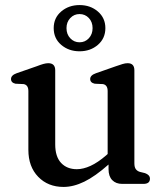

<svg xmlns="http://www.w3.org/2000/svg" viewBox="-20 -726 650 758"><path d="M92 -134.5V-366.5Q92 -390.5 73.5 -394L41 -395.5Q23.5 -399.5 23.5 -414Q23.5 -429 46 -437L125 -464.5Q140.5 -470.5 151.2 -473.5Q162 -476.5 170.5 -476.5Q198 -476.5 198 -448.5V-156Q198 -107.5 221.2 -82.8Q244.5 -58 283.5 -58Q308.5 -58 337.5 -71.2Q366.5 -84.5 399.5 -113L405 -118V-366.5Q405 -390.5 386.5 -394L354 -395.5Q336 -399.5 336 -414Q336 -429 359 -437L437.5 -464.5Q453 -470 463.8 -473.2Q474.5 -476.5 484 -476.5Q510.5 -476.5 510.5 -448.5V-81.5Q510.5 -66 516.2 -58.2Q522 -50.5 532 -47.5L552.5 -42.5Q572 -35.5 572 -20.5Q572 0 546 0H462.5Q437.5 0 423 -15Q408.5 -30 408.5 -58V-76.5Q355.5 -29.5 312.8 -8.8Q270 12 231 12Q169.5 12 130.8 -28Q92 -68 92 -134.5ZM294 -523.5Q251.5 -523.5 221.8 -548.8Q192 -574 192 -615Q192 -655.5 221.8 -680.8Q251.5 -706 294 -706Q337 -706 366.5 -680.5Q396 -655 396 -615Q396 -574.5 366.5 -549Q337 -523.5 294 -523.5ZM294 -670.5Q272.5 -670.5 257.5 -654.8Q242.5 -639 242.5 -615Q242.5 -590.5 257.5 -574.8Q272.5 -559 294 -559Q316 -559 330.8 -575Q345.5 -591 345.5 -615Q345.5 -639 330.8 -654.8Q316 -670.5 294 -670.5Z"/></svg>

Font: Fraunces 9pt Soft
Style: Regular
Weight: 400
Version: Version 1.000;[0bf87f6ff]